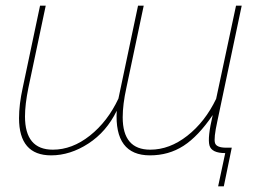

<svg xmlns="http://www.w3.org/2000/svg" viewBox="-20 -539 938 676"><path d="M748 117 773 0Q725 0 717.5 -27Q710 -54 729 -134Q678 -59 626 -25.5Q574 8 508 8Q382 8 391 -149Q355 -75 291 -33.5Q227 8 160 8Q47 8 47 -123Q47 -171 60 -230L121 -519H141L80 -230Q68 -171 68 -129Q68 -12 166 -12Q234 -12 296.5 -61.5Q359 -111 397 -192L466 -519H486L425 -230Q412 -171 412 -126Q412 -12 509 -12Q577 -12 639.5 -61Q702 -110 741 -191L811 -519H831L745 -111Q732 -52 737 -35.5Q742 -19 777 -19H796L768 117Z"/></svg>

Font: Raleway-v4020 Thin
Style: Italic
Weight: 250
Italic angle: -12°
Designer: Matt McInerney, Pablo Impallari, Rodrigo Fuenzalida
Foundry: Matt McInerney, Pablo Impallari, Rodrigo Fuenzalida
Version: Version 4.020;PS 004.020;hotconv 1.0.88;makeotf.lib2.5.64775